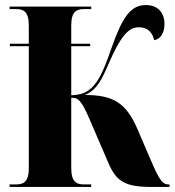

<svg xmlns="http://www.w3.org/2000/svg" viewBox="-20 -740 691 760"><path d="M18 0H341V-10H313C284 -10 262 -18 262 -75V-353C288 -353 300 -348 335 -267L409 -95C440 -23 473 0 580 0H651V-10H646C617 -10 603 -45 561 -143L525 -227C480 -332 430 -364 316 -364C375 -388 391 -449 426 -523C472 -621 503 -632 529 -632C570 -632 585 -605 590 -581C617 -585 631 -612 631 -645C631 -692 603 -720 557 -720C498 -720 465 -673 424 -557C397 -481 381 -436 351 -401C327 -374 301 -364 262 -363V-557H337V-567H262V-639C262 -696 284 -704 313 -704H341V-714H18V-704H43C72 -704 94 -696 94 -639V-567H19V-557H94V-75C94 -18 72 -10 43 -10H18Z"/></svg>

Font: Noto Serif Display ExtraCondensed Black
Style: Regular
Weight: 900
Width: 2
Designer: Monotype Design Team
Foundry: Monotype Imaging Inc.
Version: Version 2.009